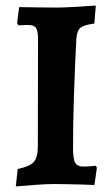

<svg xmlns="http://www.w3.org/2000/svg" viewBox="-20 -669 405 698"><path d="M37.5 8.8 44.4 -54.7Q88.7 -63.7 103.2 -80.6Q117.6 -97.4 117.6 -138.9L118.2 -525.6Q118.2 -557.1 110.9 -567.7Q103.6 -578.2 82.1 -578.2Q75.5 -578.2 65.3 -577.7Q55.1 -577.2 47.3 -576.7L42.2 -585.2L49.6 -643.2Q82.4 -642.6 119.9 -642.1Q157.4 -641.5 187.5 -641.5Q206.7 -641.5 244.4 -643.6Q282.1 -645.6 328.3 -648.7L322.9 -583.4Q285.1 -578.4 272.4 -567.8Q259.7 -557.2 257.7 -528.7Q255.1 -480.9 252.8 -427.2Q250.6 -373.6 248.8 -319.8Q247 -266.1 246.2 -217.6Q245.5 -169.2 245.5 -131.8Q245.5 -90.9 253.3 -77.2Q261.2 -63.4 284.1 -63.4Q295.4 -63.4 307.4 -64.4Q319.5 -65.4 327.6 -66.4L332.3 -59.7L323.3 3.5Q301.2 2.5 273 1.7Q244.7 1 218.4 0.5Q192.2 0 176.1 0Q152.7 0 114.3 2.6Q76 5.2 37.5 8.8Z"/></svg>

Font: Alegreya
Style: Regular
Weight: 400
Designer: Juan Pablo del Peral
Foundry: Huerta Tipografica
Version: Version 2.009